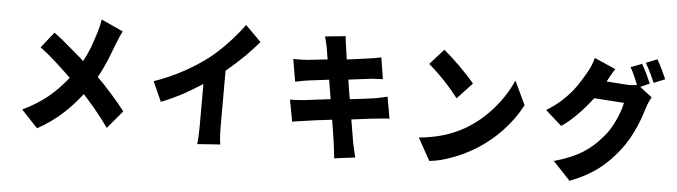

<svg xmlns="http://www.w3.org/2000/svg" viewBox="-53 -1083 4925 1396"><g transform="rotate(5 2409.0 -385.0)"><path d="M501 -164Q466 -125 431 -93Q348 -17 245 40L126 -87Q229 -136 308 -200Q381 -260 450 -346L401 -393Q370 -422 347 -443Q316 -471 287 -496Q253 -523 220 -549L311 -664Q340 -642 376 -614L517 -494L536 -476Q563 -525 586 -583L622 -691Q638 -743 645 -789L804 -716Q795 -699 782 -669Q772 -646 763 -622L716 -501Q685 -427 652 -370Q702 -322 740 -278L747 -271Q775 -240 806 -203L859 -137L750 -7Q703 -73 646 -142L613 -180Q586 -212 562 -237Q530 -196 501 -164Z M1574 -96Q1574 -53 1576 -20Q1578 23 1583 41L1415 53Q1422 5 1422 -91V-386L1367 -352L1301 -313Q1256 -288 1215 -269Q1168 -247 1125 -230L1060 -375Q1175 -415 1275 -470Q1360 -516 1443 -578Q1508 -627 1581 -705Q1648 -776 1694 -841L1809 -726Q1786 -699 1766 -678L1713 -622Q1648 -558 1574 -496Z M2568 50 2416 69Q2414 56 2413 40L2411 20Q2411 16 2410 14Q2407 -17 2404 -34Q2402 -53 2394 -105Q2392 -114 2390 -128L2387 -148Q2386 -151 2386 -154Q2380 -187 2377 -209L2261 -195L2128 -176Q2101 -173 2089 -169L2059 -328Q2101 -328 2157 -333Q2170 -334 2193 -337Q2201 -338 2214 -340L2353 -357L2330 -497L2177 -478L2129 -470Q2107 -466 2085 -461L2057 -625L2090 -624Q2096 -624 2101 -625Q2125 -624 2142 -626Q2159 -626 2207 -632L2306 -643Q2306 -646 2305 -650L2292 -729Q2288 -749 2283 -770L2273 -808L2422 -823L2426 -785Q2429 -758 2432 -743Q2433 -733 2437 -709L2445 -655Q2489 -660 2538 -667L2601 -676Q2653 -682 2694 -692L2719 -535Q2705 -535 2676 -533L2639 -531L2469 -510L2481 -433Q2481 -430 2482 -427L2492 -369L2594 -381Q2641 -387 2667 -391Q2690 -394 2719 -401L2764 -411L2792 -253Q2774 -253 2745 -250L2638 -239L2628 -237L2569 -230Q2541 -226 2516 -223L2545 -50Z M3265 -443Q3166 -572 3045 -675L3146 -787Q3196 -746 3263 -680Q3336 -608 3374 -560ZM3272 -13Q3187 20 3107 28L3016 -135Q3113 -144 3197 -169Q3275 -193 3344 -232Q3459 -298 3550 -404Q3631 -498 3680 -609L3762 -436Q3707 -331 3621 -241Q3531 -147 3421 -83Q3346 -39 3272 -13Z M4682 -680Q4667 -716 4650 -751Q4630 -792 4613 -820L4695 -853Q4711 -826 4733 -781Q4751 -743 4764 -713ZM4344 -30Q4256 37 4135 83L4009 -51Q4135 -85 4221 -140Q4259 -164 4293 -195Q4321 -220 4351 -255L4362 -267Q4364 -269 4364 -270Q4404 -316 4439 -394Q4470 -462 4480 -516L4262 -531Q4211 -464 4158 -410Q4100 -350 4040 -309L3921 -415Q3978 -450 4025 -491Q4065 -527 4100 -568Q4128 -602 4154 -644L4194 -710Q4225 -763 4241 -823L4396 -755Q4383 -736 4366 -706L4341 -660L4483 -650Q4527 -646 4563 -655L4536 -719Q4519 -757 4505 -779L4587 -810Q4602 -785 4624 -740L4655 -672L4588 -642L4677 -574L4659 -538Q4649 -516 4643 -496Q4632 -460 4621 -428Q4606 -386 4589 -347Q4569 -303 4546 -262Q4520 -217 4491 -179Q4422 -90 4344 -30Z"/></g></svg>

Font: Xiangcui Wave Sans Xiangcui Wave Sans
Style: Regular
Weight: 800
Width: 3
Version: Version 0.920;March 28, 2024;FontCreator 14.0.0.2814 64-bit